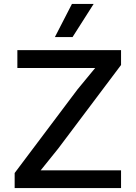

<svg xmlns="http://www.w3.org/2000/svg" viewBox="-20 -952 690 972"><path d="M257.8 -764.2 344.2 -932.1H454.1L347.2 -764.2ZM54.2 0V-76.2L372.1 -499L461.9 -607.9H67.9V-698.2H592.8V-623L274.9 -200.2L186 -89.8H592.8V0Z"/></svg>

Font: Azeret Mono
Style: Regular
Weight: 400
Designer: Martin Vácha
Foundry: Displaay
Version: Version 1.002